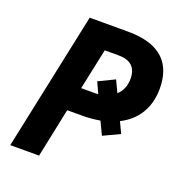

<svg xmlns="http://www.w3.org/2000/svg" viewBox="-129 -823 873 933"><g transform="rotate(20 307.5 -357.0)"><path d="M26 0H175L228 -254H304C337 -254 368 -257 397 -262L429 -195L514 -235L487 -292C565 -331 615 -402 615 -506C615 -630 550 -714 376 -714H177ZM316 -378H255L300 -590H370C433 -590 465 -562 465 -502C465 -465 452 -436 429 -415L400 -476L317 -436L343 -379C334 -378 325 -378 316 -378Z"/></g></svg>

Font: Noto Sans
Style: Bold Italic
Weight: 700
Italic angle: -12°
Designer: Monotype Design Team
Foundry: Monotype Imaging Inc.
Version: Version 2.013